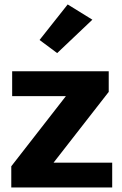

<svg xmlns="http://www.w3.org/2000/svg" viewBox="-20 -831 542 851"><path d="M30 0H477.3V-109.9H217.3L461.9 -423.8V-515.1H33.9V-404.8H272L30 -94ZM155.3 -653.8 233.4 -595.7 389.4 -743.7 280 -811.3Z"/></svg>

Font: Roboto Flex
Style: Regular
Weight: 400
Designer: Berlow after Robertson
Foundry: Google
Version: Version 3.200;gftools[0.9.32]